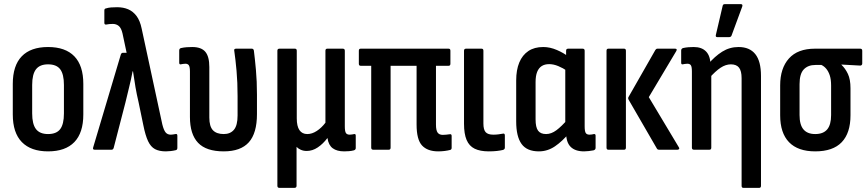

<svg xmlns="http://www.w3.org/2000/svg" viewBox="-20 -726 4209 931"><path d="M213 8Q130 8 86 -37Q42 -82 42 -171V-319Q42 -408 85.5 -453Q129 -498 213 -498Q297 -498 340.5 -453Q384 -408 384 -319V-171Q384 -82 340.5 -37Q297 8 213 8ZM213 -76Q254 -76 272 -100Q290 -124 290 -176V-314Q290 -366 272 -390Q254 -414 213 -414Q173 -414 154.5 -390Q136 -366 136 -314V-176Q136 -124 154.5 -100Q173 -76 213 -76Z M784 8Q752 8 731.5 -3Q711 -14 698 -41.5Q685 -69 675 -119L652 -230Q643 -268 637 -303Q631 -338 625 -380H623Q615 -338 606 -302.5Q597 -267 588 -228L531 -8Q528 0 521 0H439Q428 0 432 -12L566 -462Q569 -470 576 -470H594L574 -564Q568 -590 556 -600Q544 -610 527 -610Q510 -610 495 -607Q486 -606 486 -615V-675Q486 -684 493 -685Q505 -689 519 -690Q533 -691 548 -691Q578 -691 601.5 -681Q625 -671 642 -648.5Q659 -626 667 -587L767 -123Q774 -95 783 -84Q792 -73 808 -73Q816 -73 831 -76Q840 -78 840 -68V-9Q840 0 833 2Q821 5 808 6.5Q795 8 784 8Z M1065 8Q980 8 940.5 -33.5Q901 -75 901 -159V-379Q901 -401 896 -409Q891 -417 879 -417Q873 -417 867.5 -416Q862 -415 856 -414Q849 -413 849 -422V-481Q849 -491 858 -493Q871 -496 885 -497Q899 -498 912 -498Q956 -498 975.5 -475Q995 -452 995 -401V-156Q995 -113 1012.5 -94.5Q1030 -76 1065 -76Q1097 -76 1114.5 -97Q1132 -118 1132 -166V-260Q1132 -327 1127 -382.5Q1122 -438 1116 -479Q1113 -490 1125 -490H1201Q1209 -490 1211 -481Q1216 -442 1221 -387Q1226 -332 1226 -267V-173Q1226 -80 1186.5 -36Q1147 8 1065 8Z M1335 185Q1325 185 1325 175V-480Q1325 -490 1335 -490H1410Q1419 -490 1419 -480V-152Q1419 -114 1432 -95Q1445 -76 1470 -76Q1493 -76 1516 -91Q1539 -106 1558 -131V-480Q1558 -490 1567 -490H1642Q1652 -490 1652 -480V-113Q1652 -90 1657 -81.5Q1662 -73 1676 -73Q1682 -73 1687 -74Q1692 -75 1698 -76Q1705 -77 1705 -68V-8Q1705 0 1696 3Q1685 6 1672 7Q1659 8 1649 8Q1614 8 1593.5 -7Q1573 -22 1568 -56V-57Q1546 -28 1520.5 -11Q1495 6 1467 6Q1451 6 1438 0Q1425 -6 1418 -14V175Q1418 185 1407 185Z M2105 8Q2053 8 2026.5 -20.5Q2000 -49 2000 -122V-407H1874V-10Q1874 0 1865 0H1790Q1780 0 1780 -10V-407H1729Q1720 -407 1720 -417V-480Q1720 -490 1729 -490H2155Q2164 -490 2164 -480V-417Q2164 -407 2155 -407H2094V-122Q2094 -94 2102 -83Q2110 -72 2127 -72Q2136 -72 2144 -73Q2152 -74 2160 -75Q2170 -77 2170 -67V-9Q2170 -1 2163 1Q2152 4 2136.5 6Q2121 8 2105 8Z M2350 8Q2308 8 2281.5 -5Q2255 -18 2242.5 -47.5Q2230 -77 2230 -126V-480Q2230 -490 2240 -490H2315Q2324 -490 2324 -480V-127Q2324 -97 2335 -85Q2346 -73 2372 -73Q2385 -73 2396.5 -74.5Q2408 -76 2419 -78Q2428 -80 2428 -69V-10Q2428 -2 2419 1Q2407 4 2389.5 6Q2372 8 2350 8Z M2593 8Q2535 8 2509 -28Q2483 -64 2483 -137V-336Q2483 -387 2498 -423Q2513 -459 2542 -478.5Q2571 -498 2614 -498Q2647 -498 2680.5 -483.5Q2714 -469 2735 -452L2732 -381Q2710 -396 2687 -405.5Q2664 -415 2643 -415Q2621 -415 2606.5 -405.5Q2592 -396 2584.5 -377Q2577 -358 2577 -328V-147Q2577 -109 2589 -92.5Q2601 -76 2628 -76Q2653 -76 2678 -94.5Q2703 -113 2734 -149L2741 -82Q2707 -41 2671 -16.5Q2635 8 2593 8ZM2812 8Q2769 8 2747 -14Q2725 -36 2725 -83V-102L2721 -116V-409L2725 -438V-480Q2725 -490 2735 -490H2805Q2815 -490 2815 -480V-113Q2815 -90 2820 -81.5Q2825 -73 2839 -73Q2845 -73 2850 -74Q2855 -75 2860 -76Q2868 -77 2868 -68V-9Q2868 0 2858 3Q2848 5 2835 6.5Q2822 8 2812 8Z M3176 0Q3168 0 3165 -6L3029 -241Q3023 -250 3029 -258L3158 -484Q3162 -490 3168 -490H3253Q3266 -490 3259 -478L3126 -255L3271 -13Q3275 -8 3273 -4Q3271 0 3265 0ZM2930 0Q2921 0 2921 -10V-480Q2921 -490 2930 -490H3006Q3015 -490 3015 -480V-10Q3015 0 3006 0Z M3585 185Q3576 185 3576 175V-347Q3576 -382 3563.5 -398Q3551 -414 3524 -414Q3499 -414 3474 -397.5Q3449 -381 3418 -346L3411 -412Q3446 -453 3482 -475.5Q3518 -498 3561 -498Q3615 -498 3642.5 -463.5Q3670 -429 3670 -358V175Q3670 185 3661 185ZM3345 0Q3335 0 3335 -10V-379Q3335 -402 3330 -409.5Q3325 -417 3313 -417Q3307 -417 3301.5 -416Q3296 -415 3290 -414Q3283 -413 3283 -422V-481Q3283 -490 3292 -493Q3305 -496 3318.5 -497Q3332 -498 3344 -498Q3383 -498 3404 -476Q3425 -454 3425 -411V-397L3429 -373V-10Q3429 0 3420 0ZM3458 -546Q3449 -546 3451 -556L3484 -697Q3485 -702 3487.5 -704Q3490 -706 3496 -706H3572Q3583 -706 3579 -694L3527 -553Q3524 -546 3515 -546Z M3933 8Q3849 8 3806 -36.5Q3763 -81 3763 -167V-312Q3763 -395 3805.5 -442.5Q3848 -490 3932 -490H4151Q4161 -490 4161 -480V-418Q4161 -414 4158.5 -411Q4156 -408 4151 -408L4060 -413V-412Q4079 -394 4091.5 -367.5Q4104 -341 4104 -298V-167Q4104 -81 4061.5 -36.5Q4019 8 3933 8ZM3933 -76Q3972 -76 3991 -98.5Q4010 -121 4010 -168V-311Q4010 -341 4003.5 -360.5Q3997 -380 3986.5 -392.5Q3976 -405 3963 -411H3934Q3898 -411 3877.5 -389.5Q3857 -368 3857 -318V-168Q3857 -121 3876 -98.5Q3895 -76 3933 -76Z"/></svg>

Font: Sofia Sans Condensed SemiBold
Style: Regular
Weight: 600
Designer: Botio Nikoltchev, Ani Petrova
Foundry: lettersoup
Version: Version 4.101